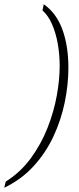

<svg xmlns="http://www.w3.org/2000/svg" viewBox="-79 -764 370 904"><path d="M-52 91Q18 47 66.5 -19.5Q115 -86 145 -162.5Q175 -239 188.5 -314.5Q202 -390 202 -453Q202 -507 193 -558Q184 -609 166 -650Q148 -691 121 -715L127 -744Q187 -702 215 -624.5Q243 -547 243 -445Q243 -366 226 -283Q209 -200 173 -122.5Q137 -45 79.5 18Q22 81 -59 120Z"/></svg>

Font: Noto Serif SemiCondensed ExtraLight
Style: Italic
Weight: 200
Width: 4
Italic angle: -12°
Designer: Monotype Design Team
Foundry: Monotype Imaging Inc.
Version: Version 2.013